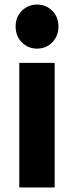

<svg xmlns="http://www.w3.org/2000/svg" viewBox="-20 -821 324 841"><path d="M64.5 0V-545.5H219.5V0ZM142.5 -608Q103.5 -608 76 -635.2Q48.5 -662.5 48.5 -705Q48.5 -747.5 76 -774.2Q103.5 -801 142.5 -801Q181 -801 208.5 -774.2Q236 -747.5 236 -705Q236 -662.5 208.5 -635.2Q181 -608 142.5 -608Z"/></svg>

Font: Spline Sans
Style: Regular
Weight: 400
Designer: Eben Sorkin, Mirko Velimirovic
Foundry: Sorkin Type
Version: Version 1.001